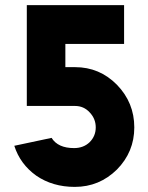

<svg xmlns="http://www.w3.org/2000/svg" viewBox="-20 -720 580 752"><path d="M85 -700V-305H274Q308 -305 331 -280Q355 -255 355 -221Q355 -204 349 -189.5Q343 -175 331 -163Q307 -140 270 -140Q207 -140 182 -180L36 -149Q59 -77 122 -32Q186 12 273 12Q369 12 438 -56Q506 -125 506 -221Q506 -318 438 -388Q370 -457 274 -457H236V-548H466V-700Z"/></svg>

Font: Unageo
Style: ExtraBold
Weight: 800
Designer: Richard Sepsi
Foundry: Richard Sepsi
Version: Version 2.000